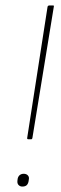

<svg xmlns="http://www.w3.org/2000/svg" viewBox="-20 -675 225 706"><path d="M84 -163Q79 -163 80 -168L155 -651Q157 -655 161 -655H175Q179 -655 178 -651L99 -167Q98 -163 95 -163ZM62 11Q54 11 48.5 5.5Q43 0 44 -10L45 -18Q47 -27 53 -31.5Q59 -36 67 -36Q77 -36 82.5 -30Q88 -24 86 -15L85 -8Q83 2 77.5 6.5Q72 11 62 11Z"/></svg>

Font: Sofia Sans Semi Condensed Thin
Style: Italic
Weight: 250
Italic angle: -9°
Version: Version 4.100